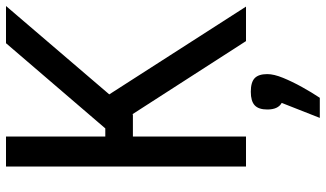

<svg xmlns="http://www.w3.org/2000/svg" viewBox="-243 -597 1086 640"><g transform="rotate(-90 300.0 -277.0)"><path d="M94 -377V-469H192L476 -800H600L238 -377ZM65 0V-800H165V0ZM483 0 210 -424 277 -500 598 0ZM227 246 277 119Q255 107 255 71Q255 42 269 29Q283 16 314 16Q346 16 359.5 29Q373 42 373 71Q373 93 360.5 123.5Q348 154 330 186.5Q312 219 294 246Z"/></g></svg>

Font: Victor Mono Thin
Style: Regular
Weight: 100
Monospace: yes
Designer: Rune Bjørnerås
Version: Version 1.561;gftools[0.9.30]